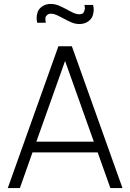

<svg xmlns="http://www.w3.org/2000/svg" viewBox="-20 -955 662 975"><path d="M383 -833Q363.5 -833 344.8 -840.5Q326 -848 300 -862.5Q278.5 -874 265 -879.8Q251.5 -885.5 239 -885.5Q226 -885.5 218.8 -878.5Q211.5 -871.5 211 -865Q210.5 -858.5 210.5 -856.5Q210.5 -848 213 -839.5H169Q166 -852.5 166 -864.5Q166 -876.5 171 -893Q176 -909.5 194 -922.2Q212 -935 237.5 -935Q257.5 -935 276.5 -927.5Q295.5 -920 322 -905.5Q343.5 -893.5 356.8 -888Q370 -882.5 382.5 -882.5Q400 -882.5 405.5 -893.2Q411 -904 411 -913.5Q411 -921 408.5 -930H452.5Q456 -917 456 -905Q456 -893 451 -876.2Q446 -859.5 427.8 -846.2Q409.5 -833 383 -833ZM602 0H540.5L476 -181H145L81 0H19.5L276.5 -720H345ZM456.5 -235.5 310.5 -645.5 164.5 -235.5Z"/></svg>

Font: Vela Sans Light
Style: Regular
Weight: 300
Designer: Principal design: Mikhail Sharanda - project Manrope.
Design modification: Ravid Balaliev
Foundry: Mikhail Sharanda
Version: Version 1.001